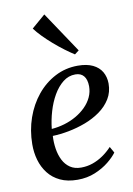

<svg xmlns="http://www.w3.org/2000/svg" viewBox="-92 -884 661 952"><g transform="rotate(-10 238.5 -408.0)"><path d="M422.5 -91Q408 -70.5 378.8 -46.8Q349.5 -23 309.2 -6.2Q269 10.5 220.5 10.5Q170 10.5 133.5 -6.8Q97 -24 73.8 -54Q50.5 -84 39.5 -122.2Q28.5 -160.5 29 -202Q29.5 -271.5 51.2 -333.8Q73 -396 112 -443.8Q151 -491.5 203.8 -519Q256.5 -546.5 318.5 -546.5Q364 -546.5 394 -532Q424 -517.5 438.8 -492Q453.5 -466.5 454 -433.5Q454 -390 433.5 -356.5Q413 -323 378.8 -298.5Q344.5 -274 302.8 -258.2Q261 -242.5 217.5 -234.2Q174 -226 136.5 -225Q134.5 -192 139.5 -160Q144.5 -128 157.5 -102.2Q170.5 -76.5 193 -61.2Q215.5 -46 248 -46Q278.5 -46 306 -55.5Q333.5 -65 358.5 -82Q383.5 -99 405 -122ZM299 -506Q264.5 -506 236.8 -484Q209 -462 188.2 -426Q167.5 -390 154.8 -346.8Q142 -303.5 137.5 -260Q170.5 -262.5 202.5 -272Q234.5 -281.5 262.2 -297.5Q290 -313.5 311.2 -334.8Q332.5 -356 344.5 -381.8Q356.5 -407.5 356.5 -436.5Q356 -471 341.2 -488.5Q326.5 -506 299 -506ZM315 -604Q294.5 -617 268.2 -636.5Q242 -656 215.5 -679Q189 -702 166.8 -724.8Q144.5 -747.5 131 -766.5L199.5 -825.5L336.5 -620.5Z"/></g></svg>

Font: Merriweather 72pt
Style: Italic
Weight: 400
Italic angle: -7.8°
Version: Version 2.101